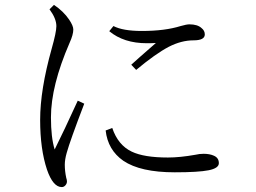

<svg xmlns="http://www.w3.org/2000/svg" viewBox="-20 -762 1040 780"><path d="M295.9 -353 322.3 -340.8Q264.2 -189 251 -141.1Q243.2 -113.8 243.2 -92.8Q243.2 -67.4 249 -40Q252 -31.2 252 -24.9Q252 -16.1 245.6 -9Q239.3 -2 231 -2Q195.3 -2 170.9 -72.8Q143.1 -155.8 143.1 -274.9Q143.1 -397 189.9 -564Q209 -631.3 209 -655.8Q209 -686.5 181.2 -724.1L199.2 -742.2Q237.8 -716.3 260.7 -682.6Q277.8 -657.2 277.8 -642.1Q277.8 -621.1 262.7 -587.9Q187 -413.6 187 -285.2Q187 -203.1 202.1 -154.8Q240.2 -231 295.9 -353ZM513.2 -499Q536.6 -520.5 613.3 -587.4Q600.1 -586.4 576.2 -586.4Q482.9 -586.4 423.8 -635.3L440.9 -656.2Q479 -636.2 556.2 -636.2Q649.9 -636.2 713.9 -656.2Q738.3 -663.1 749 -663.1Q782.7 -663.1 798.8 -647.9Q812 -637.7 812 -622.1Q812 -598.1 766.1 -598.1Q716.8 -598.1 665.5 -571.8Q612.3 -543.9 533.2 -478ZM436 -242.2Q459.5 -172.4 515.1 -146Q564.9 -122.1 662.1 -122.1Q710.9 -122.1 773.9 -133.3Q790 -137.2 807.1 -137.2Q832 -137.2 849.1 -129.4Q869.1 -120.6 869.1 -99.1Q869.1 -78.6 827.6 -70.3Q786.1 -62 689.9 -62Q550.3 -62 481 -108.9Q418 -152.8 409.2 -231.9Z"/></svg>

Font: I.MingCP
Style: Regular
Weight: 400
Designer: I.Font Project
Version: Version 8.000; Sep 06, 2022